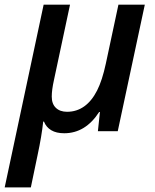

<svg xmlns="http://www.w3.org/2000/svg" viewBox="-46 -561 664 821"><path d="M140.6 -541H253.4L184.6 -218.3Q175.3 -176.3 175.3 -147.9Q175.3 -116.7 192.9 -99.9Q210.4 -83 240.7 -83Q281.7 -83 314 -106Q346.2 -128.9 369.1 -173.8Q391.1 -216.8 406.7 -289.6L460.4 -541H573.2L457.5 0H372.6L381.3 -82H377.9Q319.3 8.8 228.5 8.8Q194.8 8.8 173.1 -4.2Q151.4 -17.1 142.1 -41H138.7Q132.3 20.5 114.7 102.1L85.9 240.2H-25.9Z"/></svg>

Font: Viking Open Sans Light
Style: Bold Italic
Weight: 600
Italic angle: -12°
Foundry: Ascender Corporation
Version: Version 2.000